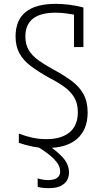

<svg xmlns="http://www.w3.org/2000/svg" viewBox="-20 -760 540 999"><path d="M225 10Q188 10 151.5 3Q115 -4 78 -17V-65Q114 -51 149 -43.5Q184 -36 221 -36Q299 -36 342 -71.5Q385 -107 385 -176Q385 -221 366.5 -252.5Q348 -284 314 -308.5Q280 -333 231 -358Q178 -388 140 -416.5Q102 -445 81.5 -482Q61 -519 61 -570Q61 -655 113.5 -697.5Q166 -740 270 -740Q304 -740 340 -735.5Q376 -731 414 -721V-515H365V-703L388 -679Q356 -686 326.5 -690Q297 -694 269 -694Q191 -694 151.5 -663Q112 -632 112 -570Q112 -529 129.5 -499.5Q147 -470 180.5 -446Q214 -422 260 -397Q314 -368 353.5 -338.5Q393 -309 414.5 -270Q436 -231 436 -175Q436 -86 381.5 -38Q327 10 225 10ZM234 219Q218 219 203.5 217.5Q189 216 176 212V168Q188 172 202 174.5Q216 177 231 177Q247 177 261 173Q275 169 284 159Q293 149 293 131Q293 100 261.5 68Q230 36 170 0L214 -15Q273 22 306 58.5Q339 95 339 138Q339 159 329.5 177Q320 195 297 207Q274 219 234 219Z"/></svg>

Font: M PLUS 1 Code Light
Style: Regular
Weight: 300
Designer: Coji Morishita
Foundry: UNDERFOREST DESIGN
Version: Version 1.002